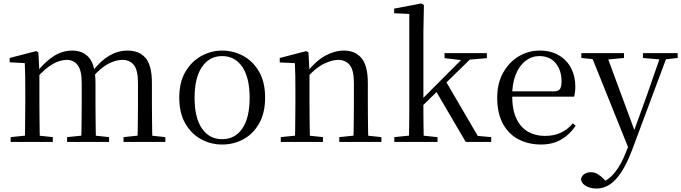

<svg xmlns="http://www.w3.org/2000/svg" viewBox="-20 -825 3959 1116"><path d="M42 0V-28L150 -39H183L287 -28V0ZM124 0Q125 -24 125.5 -65Q126 -106 126.5 -150.5Q127 -195 127 -229V-290Q127 -341 126.5 -381Q126 -421 124 -458L36 -463V-488L190 -528L203 -520L209 -406V-403V-229Q209 -195 209.5 -150.5Q210 -106 210.5 -65Q211 -24 212 0ZM370 0V-28L478 -39H511L614 -28V0ZM452 0Q453 -24 453.5 -64.5Q454 -105 454.5 -149.5Q455 -194 455 -229V-342Q455 -416 431.5 -446.5Q408 -477 368 -477Q330 -477 287 -453Q244 -429 192 -371L183 -406H194Q243 -468 293.5 -499.5Q344 -531 399 -531Q464 -531 499.5 -487.5Q535 -444 535 -342V-229Q535 -194 535.5 -149.5Q536 -105 536.5 -64.5Q537 -24 538 0ZM698 0V-28L804 -39H837L941 -28V0ZM778 0Q780 -24 780.5 -64.5Q781 -105 781.5 -149.5Q782 -194 782 -229V-342Q782 -418 758 -447.5Q734 -477 691 -477Q654 -477 611 -455Q568 -433 518 -377L507 -413H519Q567 -474 617 -502.5Q667 -531 721 -531Q790 -531 826.5 -487.5Q863 -444 863 -343V-229Q863 -194 863.5 -149.5Q864 -105 864.5 -64.5Q865 -24 866 0Z M1271 15Q1205 15 1148.5 -16Q1092 -47 1057 -107.5Q1022 -168 1022 -258Q1022 -348 1058 -408.5Q1094 -469 1151 -500Q1208 -531 1271 -531Q1336 -531 1393 -500.5Q1450 -470 1485.5 -409Q1521 -348 1521 -258Q1521 -168 1486 -107Q1451 -46 1394.5 -15.5Q1338 15 1271 15ZM1271 -16Q1346 -16 1388.5 -78Q1431 -140 1431 -257Q1431 -373 1388.5 -436Q1346 -499 1271 -499Q1197 -499 1154 -436Q1111 -373 1111 -257Q1111 -140 1154 -78Q1197 -16 1271 -16Z M1612 0V-28L1720 -39H1753L1857 -28V0ZM1694 0Q1695 -24 1695.5 -65Q1696 -106 1696.5 -150.5Q1697 -195 1697 -229V-289Q1697 -341 1696.5 -381Q1696 -421 1694 -458L1606 -462V-488L1760 -528L1773 -520L1779 -403V-402V-229Q1779 -195 1779.5 -150.5Q1780 -106 1780.5 -65Q1781 -24 1782 0ZM1952 0V-28L2059 -39H2092L2197 -28V0ZM2034 0Q2035 -24 2035.5 -64.5Q2036 -105 2036.5 -149.5Q2037 -194 2037 -229V-344Q2037 -418 2012.5 -447.5Q1988 -477 1945 -477Q1911 -477 1864 -455Q1817 -433 1762 -372L1754 -406H1764Q1818 -473 1872 -502Q1926 -531 1979 -531Q2044 -531 2081 -487.5Q2118 -444 2118 -342V-229Q2118 -194 2118.5 -149.5Q2119 -105 2119.5 -64.5Q2120 -24 2121 0Z M2272 0V-28L2381 -39H2414L2523 -28V0ZM2356 0Q2357 -20 2357.5 -48.5Q2358 -77 2358.5 -108.5Q2359 -140 2359 -171.5Q2359 -203 2359 -229V-744L2271 -748V-775L2429 -805L2444 -796L2441 -641V-231Q2441 -205 2441 -173Q2441 -141 2441.5 -109Q2442 -77 2442.5 -48.5Q2443 -20 2444 0ZM2400 -175V-219H2404L2551 -367L2700 -516H2749ZM2687 0 2512 -299 2570 -355 2757 -35 2835 -28V0ZM2564 -487V-516H2810V-487L2693 -477L2674 -474Z M3125 15Q3052 15 2994 -15Q2936 -45 2903 -106Q2870 -167 2870 -257Q2870 -341 2904.5 -402.5Q2939 -464 2995 -497.5Q3051 -531 3117 -531Q3182 -531 3228.5 -503.5Q3275 -476 3299.5 -429Q3324 -382 3324 -323Q3324 -287 3317 -263H2909V-294H3199Q3226 -294 3235 -308Q3244 -322 3244 -352Q3244 -416 3210 -457.5Q3176 -499 3115 -499Q3071 -499 3035 -471.5Q2999 -444 2978 -392.5Q2957 -341 2957 -269Q2957 -188 2981.5 -136Q3006 -84 3049 -59.5Q3092 -35 3147 -35Q3200 -35 3239.5 -53.5Q3279 -72 3310 -108L3326 -94Q3293 -44 3243 -14.5Q3193 15 3125 15Z M3447 271Q3414 271 3387 256.5Q3360 242 3357 217Q3361 196 3377.5 186Q3394 176 3415 176Q3435 176 3452.5 186Q3470 196 3487 213L3516 241L3484 257L3464 240Q3514 226 3552.5 179Q3591 132 3619 58L3648 -15L3652 -28L3741 -274L3825 -516H3864L3654 47Q3624 126 3591.5 175.5Q3559 225 3523.5 248Q3488 271 3447 271ZM3639 51 3411 -516H3502L3671 -59L3677 -46ZM3359 -488V-516H3607V-488L3500 -478H3458ZM3717 -488V-516H3919V-488L3837 -479H3822Z"/></svg>

Font: Noto Serif SC ExtraLight
Style: Regular
Weight: 400
Version: Version 2.002-H1;hotconv 1.1.0;makeotfexe 2.6.0